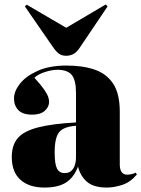

<svg xmlns="http://www.w3.org/2000/svg" viewBox="-20 -830 636 864"><path d="M180 14Q111 14 72 -21Q33 -56 33 -123Q33 -177 60 -208.5Q87 -240 150.5 -256.5Q214 -273 322 -279V-412Q322 -469 303 -492.5Q284 -516 238 -516Q214 -516 182.5 -506Q151 -496 135 -480Q165 -447 179 -426.5Q193 -406 197 -393.5Q201 -381 201 -372Q201 -349 181.5 -331.5Q162 -314 125 -314Q82 -314 62.5 -334.5Q43 -355 43 -387Q43 -419 69.5 -453Q96 -487 149 -511Q202 -535 280 -535Q353 -535 406.5 -516.5Q460 -498 489.5 -453Q519 -408 519 -327V-91Q519 -44 552 -44Q572 -44 591 -53L596 -45Q567 -10 530 2Q493 14 461 14Q402 14 372 -11.5Q342 -37 331 -80Q313 -32 277.5 -9Q242 14 180 14ZM271 -51Q296 -51 309 -70.5Q322 -90 322 -122V-264Q266 -260 246 -235Q226 -210 226 -144Q226 -92 236.5 -71.5Q247 -51 271 -51ZM278 -579Q258 -579 245 -588.5Q232 -598 215 -623L92 -801L100 -809L278 -705L456 -810L464 -801L342 -620Q326 -595 310.5 -587Q295 -579 278 -579Z"/></svg>

Font: Literata 72pt ExtraBold
Style: Regular
Weight: 800
Designer: Latin by Veronika Burian and Jose Scaglione. Greek by Irene Vlachou. Cyrillic by Vera Evstafieva.
Foundry: TypeTogether
Version: Version 3.002